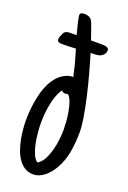

<svg xmlns="http://www.w3.org/2000/svg" viewBox="-134 -703 518 775"><g transform="rotate(20 124.5 -315.0)"><path d="M108.9 -334Q98.6 -319.3 91.8 -300.5Q85 -281.7 81.1 -261.2Q77.1 -240.7 75.4 -220.5Q73.7 -200.2 73.7 -182.6Q73.7 -168 75.4 -145.3Q77.1 -122.6 81.5 -99.1Q85.9 -75.7 94 -55.7Q102.1 -35.6 114.7 -26.4Q130.9 -35.2 141.4 -54.9Q151.9 -74.7 158.2 -98.4Q164.6 -122.1 167 -146.2Q169.4 -170.4 169.4 -187.5Q169.4 -200.2 168 -220.7Q166.5 -241.2 162.8 -262.2Q159.2 -283.2 152.8 -301.5Q146.5 -319.8 136.2 -328.1Q133.3 -327.1 130.4 -326.7Q127.4 -326.2 124.5 -326.2Q115.2 -326.2 108.9 -334ZM23.9 -523.4Q23.9 -530.3 26.9 -536.1Q29.8 -544.4 32.5 -549.8Q35.2 -555.2 39.1 -558.1Q43 -561 48.6 -562.3Q54.2 -563.5 63 -563.5H88.4Q84 -581.1 79.6 -596.9Q75.2 -612.8 72.8 -627Q71.8 -631.8 70.8 -636.5Q69.8 -641.1 70.1 -644.8Q70.3 -648.4 72.8 -650.9Q75.2 -653.3 80.6 -654.3Q89.4 -656.7 102.1 -653.6Q114.7 -650.4 120.6 -641.6Q124.5 -635.7 132.1 -615Q139.6 -594.2 149.9 -563.5H195.8Q199.2 -563.5 204.3 -563.2Q209.5 -563 214.6 -561.8Q219.7 -560.5 223.4 -557.6Q227.1 -554.7 227.1 -549.8Q227.1 -537.1 218.8 -528.6Q210.4 -520 198.7 -517.6Q190.4 -516.1 182.1 -515.9Q173.8 -515.6 165.5 -515.6Q177.7 -475.6 189.9 -430.7Q202.1 -385.7 211.9 -342.5Q221.7 -299.3 227.8 -262Q233.9 -224.6 233.9 -200.2Q233.9 -157.2 226.8 -115Q219.7 -72.8 197.8 -35.2Q190.9 -23.9 182.4 -13.4Q173.8 -2.9 163.3 5.6Q152.8 14.2 140.6 19.3Q128.4 24.4 114.7 24.4Q93.3 24.4 77.6 14.4Q62 4.4 50.8 -12Q39.6 -28.3 32.2 -49.3Q24.9 -70.3 20.8 -91.8Q16.6 -113.3 14.9 -133.8Q13.2 -154.3 13.2 -169.9Q13.2 -187.5 14.6 -208.7Q16.1 -230 19.8 -251.7Q23.4 -273.4 29.5 -295.2Q35.6 -316.9 45.4 -335.7Q55.2 -354.5 68.6 -369.4Q82 -384.3 100.1 -392.6Q115.7 -400.4 130.4 -400.4H133.3Q131.8 -405.8 130.9 -410.6Q129.9 -415.5 128.4 -420.9Q124.5 -439.9 117.9 -463.4Q111.3 -486.8 104 -511.7Q89.8 -510.7 75.9 -510.3Q62 -509.8 47.4 -509.8Q43.5 -509.8 39.6 -510Q35.6 -510.3 32 -511.5Q28.3 -512.7 26.1 -515.4Q23.9 -518.1 23.9 -523.4Z"/></g></svg>

Font: Just Another Hand
Style: Regular
Weight: 400
Designer: Astigmatic (AOETI)
Foundry: Astigmatic (AOETI)
Version: Version 1.000